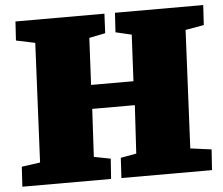

<svg xmlns="http://www.w3.org/2000/svg" viewBox="-51 -760 947 817"><g transform="rotate(-5 423.0 -351.5)"><path d="M519 -304H337L326 -100L397 -86L391 0H12L17 -85L96 -96L120 -605L39 -622L44 -703H424L420 -620L351 -606L341 -406H522L532 -604L464 -620L469 -703H846L841 -618L762 -604L738 -100L828 -88L822 0H435L440 -86L507 -98Z"/></g></svg>

Font: Literata 18pt Black
Style: Italic
Weight: 900
Italic angle: -2°
Designer: Latin by Veronika Burian and Jose Scaglione. Greek by Irene Vlachou. Cyrillic by Vera Evstafieva
Foundry: TypeTogether
Version: Version 3.103;gftools[0.9.29]